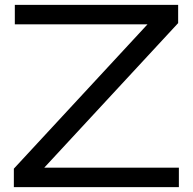

<svg xmlns="http://www.w3.org/2000/svg" viewBox="-20 -770 793 790"><path d="M716 0V-80H162L713 -675V-750H41V-670H587L37 -76V0Z"/></svg>

Font: Bounded Light
Style: Regular
Weight: 300
Designer: Vlad Churkin
Version: Version 3.0